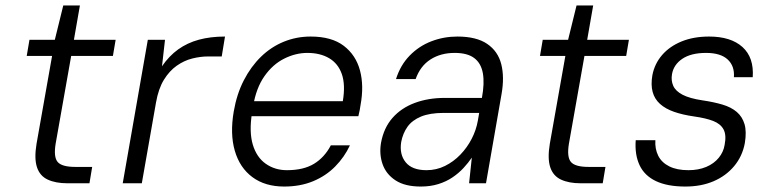

<svg xmlns="http://www.w3.org/2000/svg" viewBox="-20 -672 2827 704"><path d="M227 0Q184 0 155 -13.5Q126 -27 115.5 -59Q105 -91 114 -145L171 -467H78L88 -526H181L212 -652H273L251 -526H404L394 -467H241L184 -145Q176 -96 191.5 -78Q207 -60 256 -60H318L308 0Z M430 0 522 -526H585L574 -429Q600 -467 633.5 -491Q667 -515 709.5 -526.5Q752 -538 805 -538L793 -465H743Q715 -465 685 -457.5Q655 -450 628 -431Q601 -412 581 -379.5Q561 -347 552 -296L500 0Z M1022 12Q952 12 905.5 -22.5Q859 -57 841 -119Q823 -181 837 -263Q848 -327 874 -377.5Q900 -428 937 -464Q974 -500 1020.5 -519Q1067 -538 1119 -538Q1196 -538 1240.5 -504Q1285 -470 1300 -413.5Q1315 -357 1302 -287Q1301 -278 1299 -268.5Q1297 -259 1294 -246H885L895 -301H1237Q1247 -361 1233.5 -400Q1220 -439 1187 -458.5Q1154 -478 1107 -478Q1064 -478 1022 -457Q980 -436 949.5 -392.5Q919 -349 908 -282L904 -258Q893 -188 907 -141.5Q921 -95 954.5 -71.5Q988 -48 1032 -48Q1093 -48 1131.5 -71.5Q1170 -95 1193 -139H1263Q1243 -96 1209 -61.5Q1175 -27 1128 -7.5Q1081 12 1022 12Z M1523 12Q1465 12 1430.5 -10.5Q1396 -33 1383 -69.5Q1370 -106 1377 -148Q1387 -203 1419 -239.5Q1451 -276 1500.5 -294.5Q1550 -313 1611 -313H1747Q1757 -367 1750.5 -403.5Q1744 -440 1719 -459Q1694 -478 1647 -478Q1596 -478 1558.5 -454Q1521 -430 1504 -382H1432Q1448 -433 1482 -468Q1516 -503 1561.5 -520.5Q1607 -538 1657 -538Q1727 -538 1766.5 -511Q1806 -484 1818 -436.5Q1830 -389 1819 -327L1762 0H1700L1710 -94Q1697 -75 1679.5 -56Q1662 -37 1639 -21.5Q1616 -6 1587 3Q1558 12 1523 12ZM1544 -48Q1580 -48 1611.5 -63.5Q1643 -79 1668 -105Q1693 -131 1709.5 -163Q1726 -195 1732 -229L1737 -258H1607Q1556 -258 1523.5 -244.5Q1491 -231 1474 -207Q1457 -183 1451 -151Q1444 -106 1467.5 -77Q1491 -48 1544 -48Z M2109 0Q2066 0 2037 -13.5Q2008 -27 1997.5 -59Q1987 -91 1996 -145L2053 -467H1960L1970 -526H2063L2094 -652H2155L2133 -526H2286L2276 -467H2123L2066 -145Q2058 -96 2073.5 -78Q2089 -60 2138 -60H2200L2190 0Z M2493 12Q2427 12 2385 -8Q2343 -28 2325 -66.5Q2307 -105 2311 -158H2383Q2381 -126 2393.5 -101Q2406 -76 2434 -62Q2462 -48 2504 -48Q2541 -48 2569.5 -60Q2598 -72 2615.5 -93.5Q2633 -115 2637 -141Q2644 -177 2633 -197.5Q2622 -218 2595 -228.5Q2568 -239 2525 -245Q2483 -251 2451.5 -262Q2420 -273 2400 -291Q2380 -309 2373 -335Q2366 -361 2372 -396Q2380 -438 2407.5 -470Q2435 -502 2479 -520Q2523 -538 2580 -538Q2660 -538 2702.5 -499.5Q2745 -461 2740 -389H2671Q2674 -430 2648 -454Q2622 -478 2569 -478Q2514 -478 2482 -456.5Q2450 -435 2444 -400Q2440 -377 2448.5 -357.5Q2457 -338 2483 -324.5Q2509 -311 2556 -304Q2597 -298 2629 -288.5Q2661 -279 2681.5 -261.5Q2702 -244 2710 -216.5Q2718 -189 2711 -147Q2702 -99 2672 -63Q2642 -27 2596.5 -7.5Q2551 12 2493 12Z"/></svg>

Font: DM Sans 9pt Light
Style: Italic
Weight: 300
Italic angle: -10°
Version: Version 4.004;gftools[0.9.30]